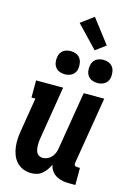

<svg xmlns="http://www.w3.org/2000/svg" viewBox="-144 -1056 789 1137"><g transform="rotate(15 250.0 -488.0)"><path d="M165 8Q139 8 115.5 -1.5Q92 -11 75.5 -29Q59 -47 50 -70.5Q41 -94 38 -119Q35 -144 36.5 -170.5Q38 -197 43 -223L76 -425H52V-530H218L165 -206Q163 -195 162 -183Q161 -171 161.5 -159.5Q162 -148 164 -137Q166 -126 171.5 -116.5Q177 -107 187 -102Q197 -97 208 -97Q223 -97 238 -104Q253 -111 263 -123Q273 -135 278.5 -149.5Q284 -164 286 -179L344 -530H470L402 -119Q401 -114 401.5 -110Q402 -106 404.5 -103Q407 -100 411 -98.5Q415 -97 420 -97H437V8H402Q381 8 360 4.5Q339 1 321 -9Q303 -19 291 -35.5Q279 -52 275 -73Q267 -56 256.5 -41Q246 -26 232 -14Q218 -2 200.5 3Q183 8 165 8ZM406 -609Q389 -609 373.5 -615Q358 -621 348.5 -634Q339 -647 336.5 -663.5Q334 -680 337 -697Q339 -709 345 -720Q351 -731 361 -738Q371 -745 383 -748Q395 -751 406 -751Q423 -751 438.5 -745Q454 -739 463.5 -726Q473 -713 475.5 -696.5Q478 -680 476 -663Q474 -651 468 -640Q462 -629 451.5 -622Q441 -615 429.5 -612Q418 -609 406 -609ZM206 -609Q189 -609 173.5 -615Q158 -621 148.5 -634Q139 -647 136.5 -663.5Q134 -680 137 -697Q139 -709 145 -720Q151 -731 161 -738Q171 -745 183 -748Q195 -751 206 -751Q223 -751 238.5 -745Q254 -739 263.5 -726Q273 -713 275.5 -696.5Q278 -680 276 -663Q274 -651 268 -640Q262 -629 251.5 -622Q241 -615 229.5 -612Q218 -609 206 -609ZM341 -792 213 -926 291 -984 403 -838Z"/></g></svg>

Font: Iosevka Slab Extrabold
Style: Italic
Weight: 800
Italic angle: -9°
Monospace: yes
Designer: Belleve Invis
Foundry: Belleve Invis
Version: Version 11.1.0; ttfautohint (v1.8.3)